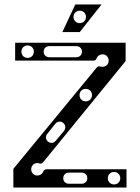

<svg xmlns="http://www.w3.org/2000/svg" viewBox="-20 -842 628 862"><path d="M40 0H548V-82H190C182 -82 176 -78 174 -71C170 -61 160 -54 148 -54C132 -54 120 -66 120 -82C120 -98 132 -110 148 -110C157 -110 164 -102 174 -114L544 -568V-650H48V-570H400C408 -570 412 -574 414 -581C418 -591 428 -598 440 -598C456 -598 468 -586 468 -570C468 -554 456 -542 440 -542C429 -542 423 -550 412 -536L40 -84ZM264 -42C264 -57 275 -67 290 -67H346C361 -67 372 -57 372 -42C372 -27 361 -17 346 -17H290C275 -17 264 -27 264 -42ZM196 -206C184 -216 183 -230 193 -242L228 -286C237 -297 252 -300 264 -290C275 -281 276 -266 267 -254L231 -211C222 -199 207 -197 196 -206ZM492 -14C476 -14 464 -26 464 -42C464 -58 476 -70 492 -70C508 -70 520 -58 520 -42C520 -26 508 -14 492 -14ZM104 -582C88 -582 76 -594 76 -610C76 -626 88 -638 104 -638C120 -638 132 -626 132 -610C132 -594 120 -582 104 -582ZM365 -387C349 -387 337 -399 337 -415C337 -431 349 -443 365 -443C381 -443 393 -431 393 -415C393 -399 381 -387 365 -387ZM176 -610C176 -625 187 -635 202 -635H322C337 -635 348 -625 348 -610C348 -595 337 -585 322 -585H202C187 -585 176 -595 176 -610ZM260 -698H338L436 -822H318ZM338 -738C322 -738 310 -750 310 -766C310 -782 322 -794 338 -794C354 -794 366 -782 366 -766C366 -750 354 -738 338 -738Z"/></svg>

Font: Apfel Grotezk Brukt
Style: Regular
Weight: 300
Designer: Luigi Gorlero
Foundry: © 2023, Luigi Gorlero & Collletttivo
Version: Version 2.000;Glyphs 3.2 (3217)